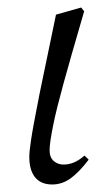

<svg xmlns="http://www.w3.org/2000/svg" viewBox="-20 -479 289 511"><path d="M119 12Q89 12 73.5 -7Q58 -26 58 -61Q58 -69 59 -78.5Q60 -88 62.5 -105.5Q65 -123 70.5 -152.5Q76 -182 85 -228L129 -440L196 -459L204 -449L171 -335Q159 -293 149.5 -258.5Q140 -224 133 -196Q126 -168 121.5 -145.5Q117 -123 114.5 -106.5Q112 -90 112 -79Q112 -60 123 -50.5Q134 -41 149 -41Q163 -41 176.5 -46.5Q190 -52 205 -65L216 -54Q190 -20 167.5 -4Q145 12 119 12Z"/></svg>

Font: Source Serif 4 60pt
Style: Italic
Weight: 400
Italic angle: -12°
Version: Version 4.004;hotconv 1.0.116;makeotfexe 2.5.65601